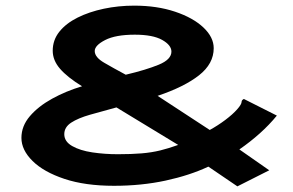

<svg xmlns="http://www.w3.org/2000/svg" viewBox="-20 -649 1040 681"><path d="M822 12 719 -58Q653 -27 567.5 -8.5Q482 10 384 10Q282 10 208.5 -14.5Q135 -39 95.5 -78Q56 -117 56 -160Q56 -202 86 -237Q116 -272 165 -299Q214 -326 271 -343Q219 -375 193 -405Q167 -435 167 -469Q167 -507 190.5 -536.5Q214 -566 255 -586.5Q296 -607 348 -618Q400 -629 456 -629Q537 -629 601 -607.5Q665 -586 701.5 -551.5Q738 -517 738 -478Q738 -423 686 -382Q634 -341 539 -309L724 -188Q753 -204 779 -223.5Q805 -243 821 -261Q837 -279 837 -288Q837 -294 845 -298L962 -239Q935 -206 901.5 -176Q868 -146 829 -119L935 -45ZM426 -384Q498 -401 543 -419.5Q588 -438 588 -466Q588 -489 555 -507.5Q522 -526 458 -526Q390 -526 353 -507Q316 -488 316 -468Q316 -446 349.5 -426.5Q383 -407 426 -384ZM398 -102Q446 -102 482 -105Q518 -108 548.5 -115.5Q579 -123 612 -135L393 -268Q341 -254 299 -242Q257 -230 232.5 -214Q208 -198 208 -173Q208 -147 236 -131Q264 -115 307.5 -108.5Q351 -102 398 -102Z"/></svg>

Font: Inconsolata UltraExpanded Black
Style: Regular
Weight: 900
Width: 9
Monospace: yes
Designer: Raph Levien, Cyreal, Brenton Simpson
Foundry: Raph Levien, Cyreal, Google
Version: Version 3.001; ttfautohint (v1.8.2.53-6de2)